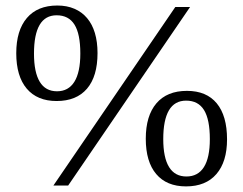

<svg xmlns="http://www.w3.org/2000/svg" viewBox="-20 -662 877 692"><path d="M186.5 -642.1Q221.2 -642.1 248.3 -630.4Q275.4 -618.7 293.9 -596.7Q312.5 -574.7 322 -543Q331.5 -511.2 331.5 -470.7Q331.5 -386.7 293.5 -342.3Q255.4 -297.9 184.1 -297.9Q114.3 -297.9 76.4 -342.5Q38.6 -387.2 38.6 -470.2Q38.6 -552.2 76.9 -597.2Q115.2 -642.1 186.5 -642.1ZM665 -636.7 225.6 6.8H172.4L611.8 -636.7ZM184.1 -606.9Q102.5 -606.9 102.5 -468.8Q102.5 -401.4 123.3 -367.2Q144 -333 185.5 -333Q226.6 -333 248 -367.2Q269.5 -401.4 269.5 -469.2Q269.5 -539.6 248.5 -573.2Q227.5 -606.9 184.1 -606.9ZM653.8 -334.5Q724.1 -334.5 761.2 -289.6Q798.3 -244.6 798.3 -159.7Q798.3 -79.1 760 -34.7Q721.7 9.8 650.4 9.8Q580.6 9.8 543 -34.7Q505.4 -79.1 505.4 -162.1Q505.4 -244.6 543.7 -289.6Q582 -334.5 653.8 -334.5ZM650.9 -299.3Q609.4 -299.3 588.9 -264.4Q568.4 -229.5 568.4 -160.6Q568.4 -93.8 589.4 -59.8Q610.4 -25.9 651.9 -25.9Q693.4 -25.9 714.8 -59.6Q736.3 -93.3 736.3 -160.6Q736.3 -231.4 715.3 -265.4Q694.3 -299.3 650.9 -299.3Z"/></svg>

Font: Kameron
Style: Regular
Weight: 400
Version: Version 1.000